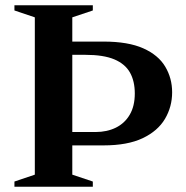

<svg xmlns="http://www.w3.org/2000/svg" viewBox="-20 -705 702 725"><path d="M489 -352Q489 -398.5 470.8 -431Q452.5 -463.5 411.8 -480.8Q371 -498 302 -498H161.5L165.5 -548H371Q464 -548 521 -522.5Q578 -497 604 -453.2Q630 -409.5 630 -356.5Q630 -302 603 -256.2Q576 -210.5 518.8 -183.2Q461.5 -156 371 -156H165.5L161.5 -206.5H341Q384 -206.5 417.5 -223Q451 -239.5 470 -272Q489 -304.5 489 -352ZM330.5 -19.5V0H34.5V-19.5L111.5 -45.5V-639.5L34.5 -665.5V-685H330.5V-665.5L253 -639.5V-45.5Z"/></svg>

Font: Newsreader 36pt SemiBold
Style: Regular
Weight: 600
Designer: Hugues Gentile
Foundry: Production Type
Version: Version 1.003